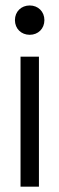

<svg xmlns="http://www.w3.org/2000/svg" viewBox="-20 -700 222 720"><path d="M57 0H126V-487.5H57ZM91.5 -569.5C123 -569.5 146.5 -592.5 146.5 -624.5C146.5 -656.5 123 -679.5 91.5 -679.5C59.5 -679.5 36 -656.5 36 -624.5C36 -592.5 59.5 -569.5 91.5 -569.5Z"/></svg>

Font: MCL Standard Light
Style: Regular
Weight: 300
Designer: Květoslav Bartoš
Foundry: Florian Karsten
Version: Version 1.001;Glyphs 3.2.3 (3260)